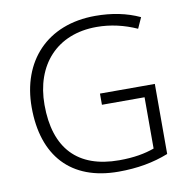

<svg xmlns="http://www.w3.org/2000/svg" viewBox="-81 -805 887 896"><g transform="rotate(-10 362.0 -357.5)"><path d="M387 -364V-311H589V-68C545 -52 492 -42 422 -42C226 -42 123 -150 123 -357C123 -545 236 -673 425 -673C491 -673 555 -658 615 -631L638 -682C576 -711 506 -725 428 -725C198 -725 62 -573 62 -356C62 -126 184 10 410 10C500 10 576 -4 647 -32V-364Z"/></g></svg>

Font: Noto Sans Myanmar UI Light
Style: Regular
Weight: 300
Designer: Monotype Design Team
Foundry: Monotype Imaging Inc.
Version: Version 2.103